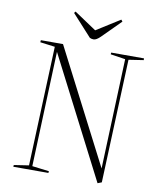

<svg xmlns="http://www.w3.org/2000/svg" viewBox="-99 -998 882 1083"><g transform="rotate(10 342.0 -457.0)"><path d="M543 -77 567 -707 482 -720 483 -730H671V-720L586 -707L558 0L535 9L181 -681L156 -22L253 -10L252 0H51L52 -10L137 -23L164 -707L79 -718L80 -730H207ZM238 -914 245 -923 372 -838 507 -923 515 -913 411 -809Q388 -786 372 -786Q360 -786 350 -791Z"/></g></svg>

Font: Literata 72pt ExtraLight
Style: Italic
Weight: 200
Italic angle: -2°
Designer: Latin by Veronika Burian and Jose Scaglione. Greek by Irene Vlachou. Cyrillic by Vera Evstafieva
Foundry: TypeTogether
Version: Version 3.002